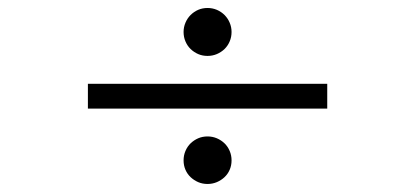

<svg xmlns="http://www.w3.org/2000/svg" viewBox="-20 -541 1040 481"><path d="M560.1 -139.2Q560.1 -126.5 555.4 -115.7Q550.8 -105 542.5 -97.2Q534.2 -89.4 523.2 -84.7Q512.2 -80.1 500 -80.1Q487.3 -80.1 476.6 -84.7Q465.8 -89.4 457.5 -97.2Q449.2 -105 444.6 -115.7Q439.9 -126.5 439.9 -139.2Q439.9 -151.9 444.6 -162.8Q449.2 -173.8 457.5 -181.9Q465.8 -189.9 476.6 -194.6Q487.3 -199.2 500 -199.2Q512.2 -199.2 523.2 -194.6Q534.2 -189.9 542.5 -181.9Q550.8 -173.8 555.4 -162.8Q560.1 -151.9 560.1 -139.2ZM200.2 -269V-331.1H799.8V-269ZM560.1 -460.9Q560.1 -448.2 555.4 -437.3Q550.8 -426.3 542.5 -418.2Q534.2 -410.2 523.2 -405.5Q512.2 -400.9 500 -400.9Q487.3 -400.9 476.6 -405.5Q465.8 -410.2 457.5 -418.2Q449.2 -426.3 444.6 -437.3Q439.9 -448.2 439.9 -460.9Q439.9 -473.1 444.6 -484.1Q449.2 -495.1 457.5 -503.4Q465.8 -511.7 476.6 -516.4Q487.3 -521 500 -521Q512.2 -521 523.2 -516.4Q534.2 -511.7 542.5 -503.4Q550.8 -495.1 555.4 -484.1Q560.1 -473.1 560.1 -460.9Z"/></svg>

Font: Charis SIL Viet
Style: Italic
Weight: 400
Italic angle: -11°
Foundry: SIL International
Version: Version 5.000